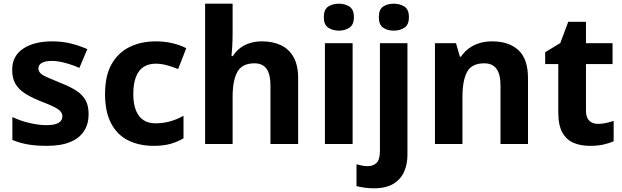

<svg xmlns="http://www.w3.org/2000/svg" viewBox="-20 -780 3371 1040"><path d="M460 -161Q460 -109 435.5 -70.5Q411 -32 361 -11Q311 10 234 10Q176 10 132 2.5Q88 -5 47 -22V-146Q91 -125 141.5 -113.5Q192 -102 230 -102Q276 -102 297 -114.5Q318 -127 318 -150Q318 -165 307.5 -177Q297 -189 270.5 -202Q244 -215 194 -234Q146 -254 113 -275.5Q80 -297 63 -327Q46 -357 46 -402Q46 -477 105.5 -516.5Q165 -556 263 -556Q315 -556 361 -545Q407 -534 453 -514L410 -412Q372 -429 332 -439.5Q292 -450 261 -450Q226 -450 207 -439.5Q188 -429 188 -410Q188 -395 198.5 -384Q209 -373 235.5 -361.5Q262 -350 310 -330Q359 -311 392.5 -289.5Q426 -268 443 -238Q460 -208 460 -161Z M813 10Q734 10 674.5 -19.5Q615 -49 582 -111.5Q549 -174 549 -270Q549 -371 585 -433.5Q621 -496 683 -526Q745 -556 824 -556Q871 -556 913.5 -546Q956 -536 989 -519L945 -406Q915 -418 884.5 -426.5Q854 -435 823 -435Q784 -435 757 -417Q730 -399 716 -362.5Q702 -326 702 -271Q702 -217 716.5 -181.5Q731 -146 757.5 -129Q784 -112 822 -112Q864 -112 902.5 -123Q941 -134 974 -153V-31Q943 -12 904 -1Q865 10 813 10Z M1240 -606Q1240 -562 1238 -528.5Q1236 -495 1234 -476H1241Q1259 -504 1283 -521.5Q1307 -539 1336.5 -547.5Q1366 -556 1399 -556Q1458 -556 1502 -535Q1546 -514 1570.5 -470Q1595 -426 1595 -356V0H1445V-318Q1445 -377 1424 -407Q1403 -437 1358 -437Q1291 -437 1265.5 -390Q1240 -343 1240 -257V0H1091V-760H1240Z M1890 -546V0H1740V-546ZM1816 -760Q1848 -760 1872.5 -744.5Q1897 -729 1897 -687Q1897 -646 1872.5 -630Q1848 -614 1816 -614Q1782 -614 1758 -630Q1734 -646 1734 -687Q1734 -729 1758 -744.5Q1782 -760 1816 -760Z M2004 240Q1980 240 1954.5 236.5Q1929 233 1911 228V110Q1927 114 1941.5 117Q1956 120 1973 120Q2000 120 2019 103Q2038 86 2038 36V-546H2187V59Q2187 109 2169 150Q2151 191 2111 215.5Q2071 240 2004 240ZM2032 -687Q2032 -729 2055.5 -744.5Q2079 -760 2113 -760Q2146 -760 2170.5 -744.5Q2195 -729 2195 -687Q2195 -646 2170.5 -630Q2146 -614 2113 -614Q2079 -614 2055.5 -630Q2032 -646 2032 -687Z M2646 -556Q2736 -556 2788 -508.5Q2840 -461 2840 -356V0H2691V-318Q2691 -377 2669.5 -407Q2648 -437 2603 -437Q2535 -437 2510 -390.5Q2485 -344 2485 -256V0H2336V-546H2450L2471 -473H2477Q2495 -500 2520.5 -518.5Q2546 -537 2577.5 -546.5Q2609 -556 2646 -556Z M3219 -109Q3242 -109 3263.5 -114Q3285 -119 3304 -125V-15Q3280 -4 3248.5 3Q3217 10 3175 10Q3126 10 3087.5 -6Q3049 -22 3026.5 -61.5Q3004 -101 3004 -172V-433H2933V-497L3015 -547L3058 -662H3154V-546H3298V-433H3154V-180Q3154 -144 3171.5 -126.5Q3189 -109 3219 -109Z"/></svg>

Font: Noto Sans Syriac Eastern
Style: Bold
Weight: 700
Designer: Patrick Giasson and the Monotype Design Team
Foundry: Monotype Imaging Inc.
Version: Version 3.001